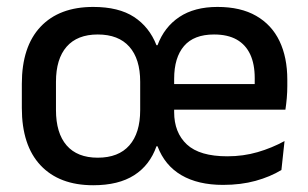

<svg xmlns="http://www.w3.org/2000/svg" viewBox="-20 -522 888 554"><path d="M249 12.5Q151 12.5 97 -45Q43 -102.5 43 -210.5V-280Q43 -387.5 97 -444.8Q151 -502 249 -502Q322.5 -502 366.8 -473Q411 -444 431.5 -391.5H434.5Q454 -444 497.5 -473Q541 -502 607.5 -502Q674.5 -502 719.2 -476.2Q764 -450.5 786.5 -403.5Q809 -356.5 809 -292V-273.5Q809 -256.5 807.5 -239Q806 -221.5 803.5 -205.5H713.5Q714.5 -231.5 714.8 -254.5Q715 -277.5 715 -296.5Q715 -337 702 -365Q689 -393 663 -407.8Q637 -422.5 597.5 -422.5Q539.5 -422.5 511 -389.2Q482.5 -356 482.5 -294.5V-247V-235.5V-198.5Q482.5 -139.5 519.2 -105.2Q556 -71 636 -71Q682 -71 723.2 -83Q764.5 -95 801 -115L792 -31.5Q760 -12 717.5 -0.2Q675 11.5 623.5 11.5Q551.5 11.5 503.5 -16.5Q455.5 -44.5 434.5 -100H431.5Q412.5 -45.5 367.2 -16.5Q322 12.5 249 12.5ZM437 -205.5V-279.5H783.5V-205.5ZM262 -67Q322 -67 353.2 -102.5Q384.5 -138 384.5 -204.5V-286Q384.5 -352 353.2 -387.2Q322 -422.5 262 -422.5Q203 -422.5 172.2 -387.2Q141.5 -352 141.5 -286V-204.5Q141.5 -138 172.2 -102.5Q203 -67 262 -67Z"/></svg>

Font: Anek Odia Medium
Style: Regular
Weight: 500
Designer: Yesha Goshar & Mahesh Sahu (Odia), Yesha Goshar (Latin)
Foundry: Ek Type
Version: Version 1.003